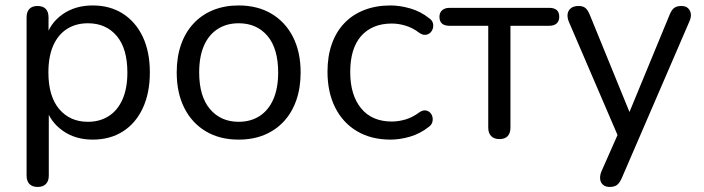

<svg xmlns="http://www.w3.org/2000/svg" viewBox="-20 -516 2648 722"><path d="M121.5 187Q101.5 187 90.8 176Q80 165 80 144.5V-451Q80 -472 90.8 -482.8Q101.5 -493.5 121 -493.5Q141 -493.5 151.8 -482.8Q162.5 -472 162.5 -451V-357L151.5 -372Q167.5 -428.5 215 -462Q262.5 -495.5 328.5 -495.5Q393.5 -495.5 441.8 -464.8Q490 -434 516.8 -377.8Q543.5 -321.5 543.5 -243.5Q543.5 -166.5 517 -109.5Q490.5 -52.5 442.2 -21.8Q394 9 328.5 9Q263 9 215.8 -24.5Q168.5 -58 152 -113H163.5V144.5Q163.5 165 152.5 176Q141.5 187 121.5 187ZM310.5 -58Q355.5 -58 389 -79.5Q422.5 -101 440.8 -142.5Q459 -184 459 -243.5Q459 -333.5 418.8 -381Q378.5 -428.5 310.5 -428.5Q265.5 -428.5 232 -407.2Q198.5 -386 180.2 -344.8Q162 -303.5 162 -243.5Q162 -154 202.5 -106Q243 -58 310.5 -58Z M877.3 9Q806.5 9 754.2 -22Q702 -53 673.2 -109.8Q644.5 -166.6 644.5 -243.7Q644.5 -301.5 660.7 -347.9Q676.8 -394.2 707.6 -427.4Q738.3 -460.5 781.4 -478Q824.5 -495.5 877.3 -495.5Q948.4 -495.5 1000.7 -464.5Q1053 -433.5 1081.8 -377Q1110.5 -320.5 1110.5 -243.5Q1110.5 -185.7 1094.2 -139.1Q1078 -92.5 1047.2 -59.3Q1016.4 -26.2 973.7 -8.6Q931 9 877.3 9ZM877.3 -58Q922.5 -58 956 -79.5Q989.5 -101 1007.8 -142.5Q1026 -184 1026 -243.4Q1026 -333.5 985.8 -381Q945.5 -428.5 877.5 -428.5Q832.5 -428.5 799 -407.2Q765.5 -386 747.2 -344.8Q729 -303.5 729 -243.5Q729 -154 769.5 -106Q810 -58 877.3 -58Z M1448.5 9Q1375.5 9 1322.2 -22.8Q1269 -54.5 1240.2 -112Q1211.5 -169.5 1211.5 -246.5Q1211.5 -304.5 1227.8 -350.5Q1244 -396.5 1274.8 -428.8Q1305.5 -461 1349.5 -478.2Q1393.5 -495.5 1448.5 -495.5Q1484 -495.5 1523 -484.2Q1562 -473 1594.5 -447Q1605 -439.5 1607.8 -429.5Q1610.5 -419.5 1607.8 -409.5Q1605 -399.5 1597.8 -392.8Q1590.5 -386 1580 -385Q1569.5 -384 1557.5 -392Q1532 -411.5 1505.2 -419.5Q1478.5 -427.5 1453.5 -427.5Q1415.5 -427.5 1386.5 -415.2Q1357.5 -403 1337.5 -380Q1317.5 -357 1307.2 -323.2Q1297 -289.5 1297 -245.5Q1297 -158.5 1337.8 -108.8Q1378.5 -59 1453.5 -59Q1478.5 -59 1505 -66.8Q1531.5 -74.5 1557.5 -94Q1569.5 -102 1579.8 -100.8Q1590 -99.5 1597 -92.8Q1604 -86 1606.2 -76Q1608.5 -66 1605.5 -56Q1602.5 -46 1592.5 -39Q1560.5 -13.5 1522.2 -2.2Q1484 9 1448.5 9Z M1858 7Q1838 7 1827 -4.2Q1816 -15.5 1816 -36V-419H1670.5Q1632.5 -419 1632.5 -453Q1632.5 -468.5 1642.8 -477.5Q1653 -486.5 1670.5 -486.5H2045Q2083 -486.5 2083 -453Q2083 -436.5 2073.2 -427.8Q2063.5 -419 2045 -419H1899.5V-36Q1899.5 -15.5 1889.2 -4.2Q1879 7 1858 7Z M2272.5 187Q2257 187 2247.5 178.8Q2238 170.5 2236.8 157Q2235.5 143.5 2241.5 129L2310 -26V10L2119 -434.5Q2112.5 -450.5 2114.5 -463.8Q2116.5 -477 2127 -485.2Q2137.5 -493.5 2156 -493.5Q2172 -493.5 2181.2 -486Q2190.5 -478.5 2198 -460L2360.5 -62H2333.5L2498 -460.5Q2505.5 -479 2515.2 -486.2Q2525 -493.5 2542.5 -493.5Q2558.5 -493.5 2567.2 -485.2Q2576 -477 2577.8 -464Q2579.5 -451 2572.5 -435.5L2318 154Q2309.5 173 2299.5 180Q2289.5 187 2272.5 187Z"/></svg>

Font: Nunito ExtraLight
Style: Regular
Weight: 200
Designer: Vernon Adams
Foundry: Vernon Adams
Version: Version 3.602;April 4, 2023;FontCreator 14.0.0.2856 64-bit